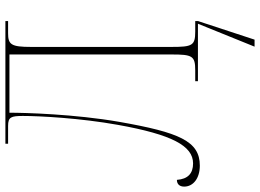

<svg xmlns="http://www.w3.org/2000/svg" viewBox="-146 -608 964 712"><g transform="rotate(-90 336.0 -252.0)"><path d="M78 7C169 7 201 -70 240 -291C269 -457 274 -643 274 -699H490V-98C490 -21 485 -10 431 -10H391V0H604L519 210H545L614 0V-10H575C523 -10 518 -21 518 -98V-619C518 -693 527 -704 569 -704H614V-714H159V-704H225C258 -704 262 -693 262 -649C262 -587 254 -436 229 -297C193 -96 151 -18 86 -18C49 -18 28 -37 25 -78C11 -78 0 -70 0 -51C0 -18 30 7 78 7Z"/></g></svg>

Font: Noto Serif Display Thin
Style: Regular
Weight: 100
Designer: Monotype Design Team
Foundry: Monotype Imaging Inc.
Version: Version 2.009